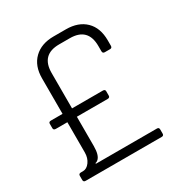

<svg xmlns="http://www.w3.org/2000/svg" viewBox="-153 -759 833 875"><g transform="rotate(-30 264.0 -321.5)"><path d="M127 -44H448Q459 -44 459 -33V-11Q459 0 448 0H48Q36 0 36 -11V-33Q36 -44 48 -44H59Q79 -44 94 -64.5Q109 -85 109 -114V-273H48Q36 -273 36 -284V-307Q36 -317 48 -317H109V-504Q109 -569 147 -606Q185 -643 250 -643H315Q380 -643 417.5 -606.5Q455 -570 455 -504V-476Q455 -464 444 -464H416Q405 -464 405 -476V-503Q405 -599 310 -599H254Q159 -599 159 -503V-317H321Q333 -317 333 -307V-284Q333 -273 321 -273H159V-119Q159 -70 140 -54Q133 -48 127 -48Z"/></g></svg>

Font: Rajdhani
Style: Regular
Weight: 400
Designer: Satya Rajpurohit, Jyotish Sonowal
Foundry: Indian Type Foundry
Version: Version 1.201;PS 1.0;hotconv 1.0.78;makeotf.lib2.5.61930; tt